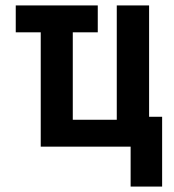

<svg xmlns="http://www.w3.org/2000/svg" viewBox="-20 -540 640 707"><path d="M461 147V0H130V-421H38V-520H340V-421H248V-99H410V-520H529V-110H577V147Z"/></svg>

Font: Iosevka Extrabold Extended
Style: Regular
Weight: 800
Width: 7
Monospace: yes
Designer: Belleve Invis
Foundry: Belleve Invis
Version: Version 32.5.0; ttfautohint (v1.8.4)